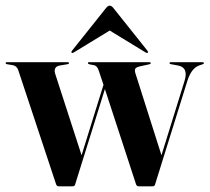

<svg xmlns="http://www.w3.org/2000/svg" viewBox="-26 -659 741 679"><path d="M231 0H182.5Q175 0 172.5 -7L38.5 -411Q33.5 -426 19 -428.5L-1.5 -432Q-6 -433 -6 -435.5Q-6 -439 -2 -439H214Q218 -439 218 -435.5Q218 -433 213 -432L186.5 -427.5Q161 -423.5 169.5 -397L262.5 -110L340 -359L323.5 -408.5Q318 -426.5 306 -428.5L290.5 -431.5Q285 -433 285 -435.5Q285 -439 289 -439H502.5Q507 -439 507 -435.5Q507 -432.5 501.5 -431.5L471.5 -425Q455.5 -421.5 452.5 -416Q449.5 -410.5 453 -399.5L545 -110L626.5 -372.5Q641.5 -420.5 603 -427.5L578.5 -432Q573.5 -433 573.5 -435.5Q573.5 -439 577.5 -439H690.5Q695 -439 695 -435.5Q695 -433 690 -431.5L678.5 -427.5Q650 -417.5 636 -371L522.5 -7Q520.5 0 513.5 0H465Q457.5 0 455 -7.5L345 -344L239.5 -6Q237.5 0 231 0ZM235 -473.5Q230 -470.5 227.5 -472.5Q225 -475 228.5 -479.5L348.5 -630Q355.5 -639 362 -639Q368.5 -639 375.5 -630L495.5 -479.5Q499 -474.5 496.5 -472.5Q494.5 -470.5 489 -473.5L362 -551Z"/></svg>

Font: Fraunces 144pt SemiBold
Style: Regular
Weight: 600
Version: Version 1.000;[0bf87f6ff]